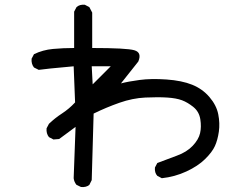

<svg xmlns="http://www.w3.org/2000/svg" viewBox="-20 -760 1040 808"><path d="M321 27 302 18Q292 6 290 -10L298 -226L229 -175L205 -173L186 -183Q174 -198 176 -220L186 -239Q211 -263 241 -282.5Q271 -302 296 -329L290 -481Q168 -470 143 -466L123 -476Q111 -491 113 -513L123 -532Q160 -550 203 -554Q246 -558 292 -558V-711L302 -730Q315 -742 337 -740L356 -730L368 -707V-558Q513 -558 545.5 -548.5Q578 -539 562 -501L489 -409Q519 -417 567.5 -423.5Q616 -430 680.5 -425.5Q745 -421 788.5 -403.5Q832 -386 861.5 -351.5Q891 -317 898.5 -279Q906 -241 901 -206Q896 -171 884.5 -145.5Q873 -120 843 -90.5Q813 -61 764.5 -38.5Q716 -16 661 -10L642 -20Q630 -33 632 -55L642 -74Q683 -90 724.5 -105Q766 -120 791 -146.5Q816 -173 822 -199.5Q828 -226 823 -258Q818 -290 794 -309.5Q770 -329 746 -338Q722 -347 683.5 -349.5Q645 -352 591.5 -349.5Q538 -347 482.5 -327.5Q427 -308 374 -282L366 -2L356 18Q343 29 321 27ZM446 -481H366L370 -405Z"/></svg>

Font: Kosefont JP
Style: Regular
Weight: 400
Designer: Nozomi Seto 瀬戸のぞみ
Version: Version 3.00;June 19, 2020